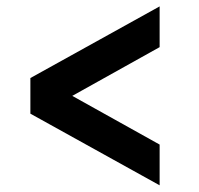

<svg xmlns="http://www.w3.org/2000/svg" viewBox="-20 -588 611 589"><path d="M73.2 -348.6 469.7 -568.4V-443.4L201.7 -293.9L469.7 -144.5V-19.5L73.2 -239.3Z"/></svg>

Font: Proza Libre
Style: Bold
Weight: 700
Designer: Jasper de Waard
Foundry: Jasper de Waard
Version: Version 1.000; ttfautohint (v1.4.1.8-43bc)